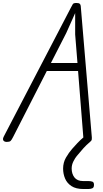

<svg xmlns="http://www.w3.org/2000/svg" viewBox="-45 -951 694 1290"><path d="M0 2.5Q-9.5 2.5 -16.5 -1.5Q-23.5 -5.5 -24.8 -13.8Q-26 -22 -19.5 -34L431 -899Q439.5 -915.5 444.2 -923.2Q449 -931 468.5 -931Q484.5 -931 490.8 -925.5Q497 -920 497.5 -910L572 -28Q573.5 -13.5 568 -5.5Q562.5 2.5 546 2.5Q526.5 2.5 521.2 -6.8Q516 -16 515 -27L479.5 -474H269.5L43 -30.5Q33 -10.5 26 -4Q19 2.5 0 2.5ZM297 -527.5H475.5L460 -719.5V-863L400 -729ZM516.5 319Q465.5 319 435.5 299.5Q405.5 280 392.2 248.5Q379 217 379 182Q379 141 398.2 107.8Q417.5 74.5 439.5 49.5Q455.5 30.5 475.5 9.8Q495.5 -11 514.5 -27Q526 -35.5 530.2 -36.5Q534.5 -37.5 541 -37.5Q551 -37.5 558.8 -30.8Q566.5 -24 568.2 -15.2Q570 -6.5 562 0.5Q534.5 23.5 514.5 46.2Q494.5 69 471 97Q460 110 448.2 133.2Q436.5 156.5 436.5 181Q436.5 217 455.2 241.2Q474 265.5 513.5 265.5H547.5Q565 265.5 575.8 269.5Q586.5 273.5 586.5 291Q586.5 309.5 575 314.2Q563.5 319 547.5 319Z"/></svg>

Font: Edu AU VIC WA NT Hand
Style: Regular
Weight: 400
Designer: Tina and Corey Anderson, Eben Sorkin, Mirko Velimirovic
Foundry: Google for Education
Version: Version 1.001